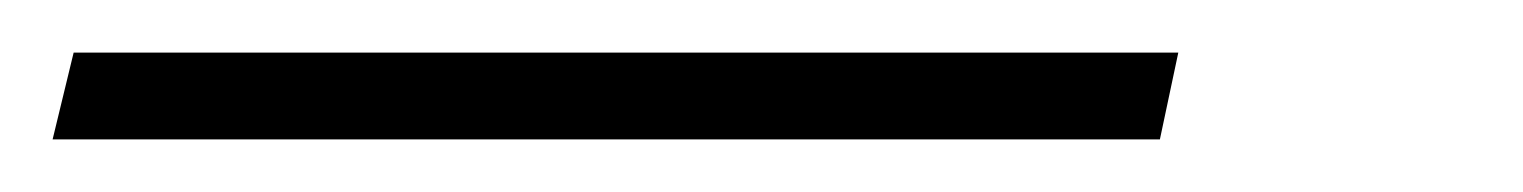

<svg xmlns="http://www.w3.org/2000/svg" viewBox="-41 65 579 73"><path d="M-21 118 -13 85H407L400 118Z"/></svg>

Font: Ysabeau ExtraLight
Style: Italic
Weight: 250
Italic angle: -12°
Version: Version 2.000;gftools[0.9.27.dev2+g8671c4b]